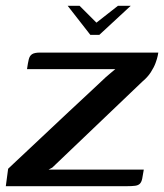

<svg xmlns="http://www.w3.org/2000/svg" viewBox="-29 -641 565 661"><path d="M204 -621H245L303 -563L377 -621H421L313 -521H282ZM138 -57H466Q463 -37 460.5 -25.5Q458 -14 452.5 -8.5Q447 -3 436.5 -1.5Q426 0 407 0H-9L-1 -60Q0 -61 18 -78Q36 -95 66.5 -123.5Q97 -152 133.5 -186.5Q170 -221 208 -256.5Q246 -292 279.5 -323Q313 -354 336 -376Q347 -386 356 -393Q365 -400 368 -403H64Q67 -424 70 -436.5Q73 -449 81.5 -454.5Q90 -460 109 -460H516Q516 -459 514 -449Q512 -439 506.5 -424Q501 -409 490 -392Q479 -375 461 -360L151 -64Z"/></svg>

Font: Genos Thin Medium
Style: Italic
Weight: 500
Italic angle: -8°
Version: Version 1.010